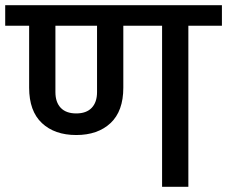

<svg xmlns="http://www.w3.org/2000/svg" viewBox="-40 -718 873 738"><path d="M253 -199Q170 -199 121 -245Q72 -291 72 -381V-619H-20V-698H813V-619H684V0H583V-619H434V-381Q434 -291 385 -245Q336 -199 253 -199ZM173 -364Q173 -325 193.5 -303.5Q214 -282 253 -282Q292 -282 312.5 -303.5Q333 -325 333 -364V-619H173Z"/></svg>

Font: IBM Plex Sans Devanagari Medium
Style: Regular
Weight: 500
Designer: Mike Abbink, Paul van der Laan, Pieter van Rosmalen, Erin McLaughlin
Foundry: Bold Monday
Version: Version 1.1